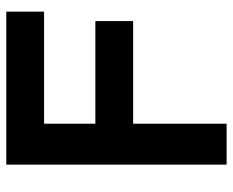

<svg xmlns="http://www.w3.org/2000/svg" viewBox="-85 -655 740 610"><g transform="rotate(-90 285.0 -350.0)"><path d="M67 0V-700H553V-580H197V-417H523V-297H197V0Z"/></g></svg>

Font: Zen Kaku Gothic New Black
Style: Regular
Weight: 900
Designer: Yoshimichi Ohira
Foundry: Positype
Version: Version 1.001